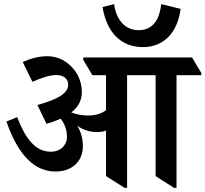

<svg xmlns="http://www.w3.org/2000/svg" viewBox="-20 -902 994 929"><path d="M672 -674C771 -674 839 -743 854 -859L760 -882C751 -799 714 -756 651 -756C585 -756 543 -805 532 -882L476 -868C495 -752 560 -674 672 -674ZM249 -72C326 -72 381 -119 381 -194C381 -230 373 -262 354 -293C382 -274 414 -263 448 -263C464 -263 480 -265 493 -270V-50L583 7H595V-538H733V-50L822 7H834V-538H954V-549L909 -624H383V-612L427 -538H493V-369C471 -352 442 -343 406 -343C379 -343 351 -348 325 -358C360 -385 376 -417 376 -458C376 -496 362 -537 336 -568C303 -607 261 -630 209 -630C170 -630 130 -620 90 -602L137 -506C179 -525 220 -539 253 -539C287 -539 310 -521 310 -492C310 -449 255 -420 161 -394L205 -303C231 -310 254 -319 274 -328C293 -302 304 -273 304 -241C304 -199 273 -168 226 -168C152 -168 104 -229 63 -335L11 -314C57 -182 129 -72 249 -72Z"/></svg>

Font: Noto Serif Devanagari SemiCondensed SemiBold
Style: Regular
Weight: 600
Width: 4
Designer: Universal Thirst, Indian Type Foundry and the Monotype Design Team
Foundry: Monotype Imaging Inc.
Version: Version 2.004